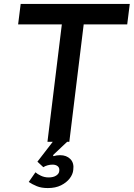

<svg xmlns="http://www.w3.org/2000/svg" viewBox="-20 -720 679 975"><path d="M160 155Q170 164 188 172.5Q206 181 227 181Q251 181 265.5 171.5Q280 162 281 148Q283 132 273 124Q263 116 247 116Q234 116 221.5 119.5Q209 123 200 129L170 101L248 0H221L294 -596H72L85 -700H639L626 -596H405L332 0H321L249 68L252 73Q268 68 285 68Q318 68 337.5 88Q357 108 352 143Q350 165 334 186Q318 207 290 221Q262 235 223 235Q190 235 167 225.5Q144 216 126 204Z"/></svg>

Font: Haskoy SemiBold
Style: Italic
Weight: 600
Designer: Ertekin Erdin
Foundry: Ertekin Erdin
Version: Version 2.000; ttfautohint (v1.8.4.7-5d5b)